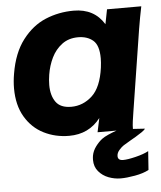

<svg xmlns="http://www.w3.org/2000/svg" viewBox="-54 -604 727 868"><g transform="rotate(-5 309.5 -170.0)"><path d="M13.5 -230.5Q13.5 -262 19.5 -297Q35 -390 79.5 -448.2Q124 -506.5 184.2 -531.8Q244.5 -557 312.5 -557Q405.5 -557 450.5 -483.5L463.5 -550H619Q614.5 -528.5 609.2 -500.2Q604 -472 600 -447L541.5 -75.5Q538 -54 535.5 -35.5Q533 -17 533 -1L587 2.5Q584.5 8 571.5 17Q558.5 26 542.5 35.5Q526.5 45 516.5 50.5Q494.5 63.5 485.2 69.2Q476 75 464.5 88Q453 101 453 115.5Q453 135 477 135Q497.5 135 534.2 126Q571 117 593 105L587 190Q561.5 203.5 524 210.2Q486.5 217 459 217Q431 217 404 206.8Q377 196.5 359 175.2Q341 154 341 123Q341 114 342.5 104Q346.5 82 361 62.5Q375.5 43 391.5 31Q401.5 23.5 420.5 15Q439.5 6.5 458.5 0H372.5Q374.5 -11 386 -63.5Q333.5 5 243.5 5Q181 5 128.5 -21.5Q76 -48 44.8 -101Q13.5 -154 13.5 -230.5ZM413 -290.5Q416 -314 416 -332Q416 -391 389.8 -413.2Q363.5 -435.5 322 -435.5Q279 -435.5 248.8 -412.8Q218.5 -390 201.2 -354.5Q184 -319 177.5 -278.5Q173.5 -253.5 173.5 -231.5Q173.5 -184 194.5 -154.5Q215.5 -125 264.5 -125Q318 -125 359.5 -163.2Q401 -201.5 413 -290.5Z"/></g></svg>

Font: JuliaMono Black
Style: Italic
Weight: 900
Italic angle: -9°
Monospace: yes
Designer: cormullion
Foundry: corm
Version: Version 0.057; ttfautohint (v1.8.4)